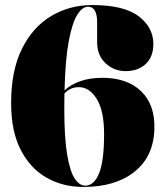

<svg xmlns="http://www.w3.org/2000/svg" viewBox="-20 -730 654 760"><path d="M345 -710Q470.5 -710 528.8 -665.8Q587 -621.5 587 -556Q587 -505 556.8 -476.8Q526.5 -448.5 477 -448.5Q431.5 -448.5 398 -479.5Q364.5 -510.5 364.5 -563.5V-643Q364.5 -671 355.8 -687.2Q347 -703.5 329 -703.5Q306.5 -703.5 286.5 -672.5Q266.5 -641.5 252.5 -569Q238.5 -496.5 235.5 -372Q257.5 -394 295.8 -408Q334 -422 385.5 -422Q484 -422 539.2 -368.2Q594.5 -314.5 591 -217.5Q587.5 -110 512.2 -50Q437 10 310 10Q228.5 10 163.8 -27Q99 -64 61.5 -137.8Q24 -211.5 24 -321.5Q24 -451 67 -537.2Q110 -623.5 183 -666.8Q256 -710 345 -710ZM234.5 -301Q234.5 -183.5 246 -116.8Q257.5 -50 276.2 -22.5Q295 5 317.5 5Q352 5 372 -43.5Q392 -92 392 -199Q392 -291.5 363 -338.2Q334 -385 292.5 -385Q257 -385 235 -359.5Q234.5 -331.5 234.5 -301Z"/></svg>

Font: Fraunces 144pt Black
Style: Regular
Weight: 900
Version: Version 1.000;[0bf87f6ff]